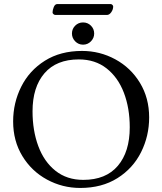

<svg xmlns="http://www.w3.org/2000/svg" viewBox="-20 -916 803 950"><path d="M45 0ZM45 -315Q45 -407 85 -487Q125 -567 202 -615.5Q279 -664 386 -664Q474 -664 550.5 -622.5Q627 -581 672.5 -506Q718 -431 718 -335Q718 -243 678 -163Q638 -83 561 -34.5Q484 14 377 14Q289 14 212.5 -27.5Q136 -69 90.5 -144Q45 -219 45 -315ZM622 -286Q622 -381 593 -457Q564 -533 507.5 -577.5Q451 -622 370 -622Q259 -622 200 -553.5Q141 -485 141 -365Q141 -270 169.5 -193Q198 -116 254.5 -71Q311 -26 392 -26Q504 -26 563 -95.5Q622 -165 622 -286ZM336 -750Q336 -773 352 -789Q368 -805 391 -805Q414 -805 430 -789Q446 -773 446 -750Q446 -728 430 -711.5Q414 -695 391 -695Q368 -695 352 -711.5Q336 -728 336 -750ZM240 -854Q240 -866 246 -881Q252 -896 264 -896H527Q532 -896 536 -892Q540 -888 540 -884Q540 -869 530.5 -855.5Q521 -842 509 -842H254Q249 -842 244.5 -846Q240 -850 240 -854Z"/></svg>

Font: EB Garamond
Style: Regular
Weight: 400
Designer: Georg Duffner and Octavio Pardo
Foundry: Georg Duffner
Version: Version 1.000; ttfautohint (v1.6)